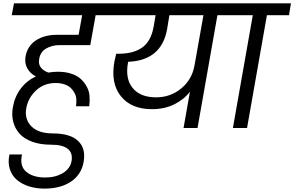

<svg xmlns="http://www.w3.org/2000/svg" viewBox="-20 -760 1748 1140"><path d="M244.1 359.9Q193.4 359.9 151.1 346.2Q108.9 332.5 79.6 307.4Q50.3 282.2 38.1 243.4Q25.9 204.6 36.1 157.2H110.8Q95.2 225.1 135.3 259.5Q175.3 293.9 249 293.9Q309.1 293.9 352.8 267.8Q396.5 241.7 404.8 196.8Q413.1 148.9 382.8 124Q352.5 99.1 282.2 99.1Q218.8 99.1 170.9 81.5Q123 64 95.9 33.4Q68.8 2.9 58.6 -36.9Q48.3 -76.7 56.2 -122.1Q66.9 -185.5 102.3 -232.9Q137.7 -280.3 192.9 -306.2Q159.2 -323.7 142.1 -354.2Q125 -384.8 131.8 -425.8Q143.6 -487.8 193.6 -520.5Q243.7 -553.2 316.9 -553.2H446.8L467.8 -669.9H49.8L63 -740.2H702.1L689 -669.9H547.9L526.9 -553.2L516.1 -492.2H335Q288.1 -492.2 253.9 -471.9Q219.7 -451.7 212.9 -411.1Q206.5 -380.9 221.7 -360.4Q236.8 -339.8 267.1 -329.1Q297.4 -334 324.2 -334Q368.7 -334 403.8 -322.3Q439 -310.5 460.4 -290.5Q481.9 -270.5 495.8 -244.1Q509.8 -217.8 511.7 -188.5Q513.7 -159.2 509.8 -128.9H431.2Q434.1 -148.9 433.3 -168.5Q432.6 -188 423.6 -205.8Q414.6 -223.6 400.6 -237.3Q386.7 -251 363.3 -259Q339.8 -267.1 310.1 -267.1Q242.2 -267.1 195.3 -224.1Q148.4 -181.2 136.2 -119.1Q124 -52.7 166 -10.3Q208 32.2 293.9 32.2Q395.5 32.2 442.6 75.7Q489.7 119.1 477.1 198.2Q464.8 274.9 402.8 317.4Q340.8 359.9 244.1 359.9Z M906.7 -182.1Q992.2 -182.1 1056.4 -235.1Q1120.6 -288.1 1134.8 -372.1V-371.1L1188 -669.9H985.8L972.2 -586.9Q939 -400.9 740.7 -393.1Q740.7 -392.1 740.2 -389.6Q739.7 -387.2 739.7 -386.2Q722.7 -292.5 767.8 -237.3Q813 -182.1 906.7 -182.1ZM611.8 -669.9 624 -740.2H1415L1401.9 -669.9H1271L1152.8 0H1069.8L1107.9 -215.8Q1072.3 -168.9 1014.4 -140.4Q956.5 -111.8 882.8 -111.8Q758.8 -111.8 697.5 -189Q636.2 -266.1 659.2 -394Q660.2 -399.9 669.9 -440.9H685.1Q772 -440.9 824.2 -477.8Q876.5 -514.6 892.1 -601.1L903.8 -669.9Z M1362.8 0 1481 -669.9H1348.6L1360.8 -740.2H1707.5L1695.8 -669.9H1564.9L1446.8 0Z"/></svg>

Font: Poppins
Style: Italic
Weight: 400
Italic angle: -10°
Designer: Ninad Kale (Devanagari), Jonny Pinhorn (Latin)
Foundry: Indian Type Foundry
Version: Version 3.200;PS 1.000;hotconv 16.6.54;makeotf.lib2.5.65590